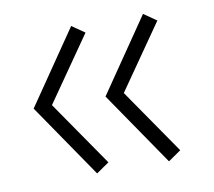

<svg xmlns="http://www.w3.org/2000/svg" viewBox="-64 -586 748 672"><g transform="rotate(-10 310.0 -250.0)"><path d="M229.5 11 50 -251 101 -272.5 275 -20.5ZM275 -481.5 100 -230 50 -251 229.5 -513ZM484.5 13 305 -249 356 -270.5 530 -18.5ZM530 -479.5 355 -228 305 -249 484.5 -511Z"/></g></svg>

Font: Monaspace Argon Var
Style: Regular
Weight: 400
Designer: Riley Cran and the Lettermatic Team
Version: Version 1.000 (Monaspace Argon Var)